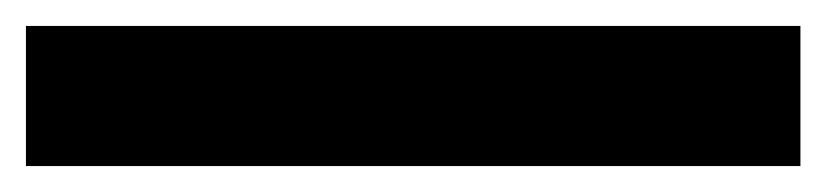

<svg xmlns="http://www.w3.org/2000/svg" viewBox="-20 30 637 148"><path d="M0 158H597V50H0Z"/></svg>

Font: Geom ExtraBold
Style: Bold
Weight: 800
Version: Version 1.102